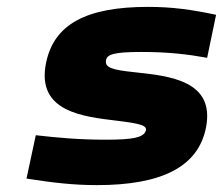

<svg xmlns="http://www.w3.org/2000/svg" viewBox="-20 -529 648 558"><path d="M321 -178C385 -170 411 -165 403 -147C395 -129 365 -123 287 -123C208 -123 146 -129 84 -136L57 -10C134 2 193 9 262 9C448 9 557 -43 579 -160C604 -294 475 -308 372 -319C304 -326 285 -333 288 -353C290 -371 311 -378 391 -378C470 -378 527 -371 582 -361L608 -486C537 -501 481 -509 410 -509C230 -509 137 -458 114 -347C84 -203 223 -190 321 -178Z"/></svg>

Font: LT Wave Black
Style: Italic
Weight: 900
Designer: Daniel Lyons
Version: Version 2.5 (Glyphs App)